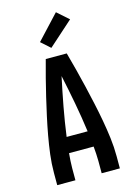

<svg xmlns="http://www.w3.org/2000/svg" viewBox="-144 -1058 787 1131"><g transform="rotate(-15 250.0 -493.0)"><path d="M59 0V-74Q59 -130 66 -186Q73 -242 83 -297Q93 -352 105 -407Q117 -462 130 -517Q143 -572 157 -626.5Q171 -681 186 -735H314Q329 -681 343 -626.5Q357 -572 370 -517Q383 -462 395 -407Q407 -352 417 -297Q427 -242 434 -186Q441 -130 441 -74V0H330V-74Q330 -96 328.5 -118.5Q327 -141 325 -164H175Q173 -141 171.5 -118.5Q170 -96 170 -74V0ZM186 -260H314Q302 -349 285.5 -437.5Q269 -526 250 -614Q231 -526 214.5 -437.5Q198 -349 186 -260ZM235 -790 179 -840 315 -986 385 -924Z"/></g></svg>

Font: Zed Mono
Style: Bold
Weight: 700
Monospace: yes
Designer: Belleve Invis
Foundry: Belleve Invis
Version: Version 1.0.0; ttfautohint (v1.8.4)